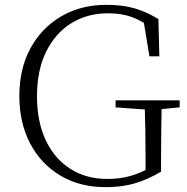

<svg xmlns="http://www.w3.org/2000/svg" viewBox="-20 -759 774 794"><path d="M417 15Q310 15 229.5 -33Q149 -81 104.5 -166Q60 -251 60 -362Q60 -474 105.5 -558.5Q151 -643 232.5 -691Q314 -739 420 -739Q488 -739 538.5 -724Q589 -709 635 -680L639 -526H598L571 -689L614 -672V-636Q570 -672 527 -688Q484 -704 427 -704Q340 -704 274 -662.5Q208 -621 170.5 -544.5Q133 -468 133 -361Q133 -256 169 -179.5Q205 -103 270.5 -61Q336 -19 424 -19Q476 -19 520 -31.5Q564 -44 610 -71L582 -43V-101Q582 -163 581 -223Q580 -283 578 -344H649Q648 -289 647 -230.5Q646 -172 646 -101V-49Q588 -15 535 0Q482 15 417 15ZM458 -315V-344H723V-315L619 -305H598Z"/></svg>

Font: Noto Serif KR ExtraLight
Style: Regular
Weight: 200
Designer: Ryoko NISHIZUKA 西塚涼子 (kana & ideographs); Frank Grießhammer (Latin, Greek & Cyrillic); Wenlong ZHANG 张文龙 (bopomofo); San
Foundry: Adobe
Version: Version 2.002-H1;hotconv 1.1.0;makeotfexe 2.6.0